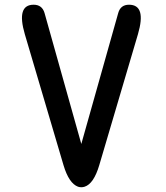

<svg xmlns="http://www.w3.org/2000/svg" viewBox="-20 -758 690 800"><path d="M305.2 20Q267.1 5.9 244.6 -69.8L83.5 -615.2Q47.4 -738.3 120.1 -738.3Q155.3 -738.3 165.5 -704.1L318.8 -158.2L472.7 -704.1Q482.4 -738.3 517.6 -738.3Q590.8 -738.3 554.7 -615.2L393.6 -69.8Q370.6 7.8 332.5 20Q318.8 24.4 305.2 20Z"/></svg>

Font: Comic Relief
Style: Regular
Weight: 400
Designer: Jeff Davis
Foundry: Loudifier
Version: Version 1.0